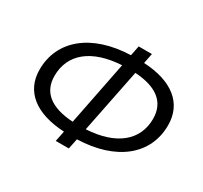

<svg xmlns="http://www.w3.org/2000/svg" viewBox="-153 -936 1237 1171"><g transform="rotate(30 465.5 -350.0)"><path d="M907 -399C907 -553 792 -645 590 -655L604 -726H511L497 -656C225 -647 58 -508 58 -302C58 -149 173 -58 376 -48L361 26H453L468 -47C737 -55 907 -190 907 -399ZM484 -127 574 -576C728 -567 808 -503 808 -387C808 -234 690 -138 484 -127ZM156 -314C156 -468 273 -564 481 -576L392 -127C236 -136 156 -199 156 -314Z"/></g></svg>

Font: AWKNG-Font Medium
Style: Italic
Weight: 500
Italic angle: -11.3°
Designer: Awakening Church
Foundry: Awakening Church
Version: Version 1.700;PS 001.700;hotconv 1.0.88;makeotf.lib2.5.64775